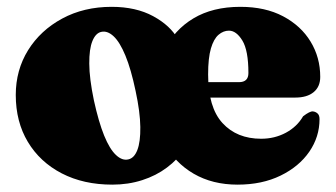

<svg xmlns="http://www.w3.org/2000/svg" viewBox="-20 -514 958 548"><path d="M346 -59Q363 -62.5 372 -85.8Q381 -109 380.5 -151.5Q380 -194 367 -254.5Q354 -316.5 338 -355.2Q322 -394 304.2 -410.5Q286.5 -427 269 -423Q253 -419.5 243.8 -397Q234.5 -374.5 234.8 -332.2Q235 -290 248 -227.5Q261.5 -166 277.2 -127.2Q293 -88.5 310.8 -71.8Q328.5 -55 346 -59ZM298.5 -494.5Q368 -494.5 417.2 -467.8Q466.5 -441 488 -402L508 -89.5Q487.5 -59 456.5 -35.8Q425.5 -12.5 385.8 0.2Q346 13 300.5 13Q218.5 13 156.2 -19.2Q94 -51.5 59.5 -109Q25 -166.5 25 -243Q25 -314 60.2 -370.8Q95.5 -427.5 157.5 -461Q219.5 -494.5 298.5 -494.5ZM894 -294.5Q894 -266.5 875.2 -251Q856.5 -235.5 822.5 -235.5H524V-279.5H662Q689 -279.5 689 -305.5Q689 -370 671.8 -398.2Q654.5 -426.5 633.5 -426.5Q617.5 -426.5 603.8 -414.8Q590 -403 582 -375.8Q574 -348.5 574 -301.5Q574 -207.5 615 -162.8Q656 -118 725.5 -118Q764 -118 796 -135.2Q828 -152.5 845 -182Q864.5 -197 873 -196Q880 -195.5 886 -190.5Q892 -185.5 892 -174Q892 -123.5 862.8 -81Q833.5 -38.5 780.8 -12.8Q728 13 658 13Q586.5 13 532.8 -18.2Q479 -49.5 449.2 -105Q419.5 -160.5 419.5 -233Q419.5 -310.5 448.2 -369.5Q477 -428.5 532 -461.5Q587 -494.5 666 -494.5Q737 -494.5 788 -467.5Q839 -440.5 866.5 -395.2Q894 -350 894 -294.5Z"/></svg>

Font: Fraunces Black
Style: Regular
Weight: 900
Version: Version 1.000;[b76b70a41]